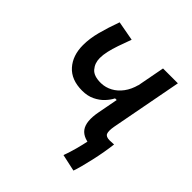

<svg xmlns="http://www.w3.org/2000/svg" viewBox="-184 -662 955 955"><g transform="rotate(45 293.0 -185.0)"><path d="M476.6 156.7 387.2 137.2Q399.4 104 409.2 67.6Q418.9 31.2 425.3 0L439.9 -72.8Q461.9 -74.2 483.9 -75.4Q505.9 -76.7 527.8 -78.1Q524.4 -49.8 518.6 -16.1Q512.7 17.6 505.1 50.8Q497.6 84 490.2 111.8Q482.9 139.6 476.6 156.7ZM226.1 -154.8Q149.4 -154.8 109.1 -200.2Q68.8 -245.6 68.8 -318.4Q68.8 -364.7 82.3 -415.8Q95.7 -466.8 117.7 -527.3L221.2 -508.3Q207 -470.2 196 -438.5Q185.1 -406.7 179.2 -380.4Q173.3 -354 173.3 -332Q173.3 -296.4 194.6 -271.5Q215.8 -246.6 266.6 -247.6Q297.9 -248.5 325.4 -263.4Q353 -278.3 373.8 -306.2Q394.5 -334 404.8 -373L394.5 -243.7H369.1Q358.9 -223.1 339.6 -202.6Q320.3 -182.1 292 -168.5Q263.7 -154.8 226.1 -154.8ZM466.8 9.8Q397.5 9.8 371.6 -25.1Q345.7 -60.1 360.4 -136.7L432.6 -517.6H537.1L465.8 -141.6Q459.5 -106 465.6 -91.3Q471.7 -76.7 497.6 -76.7Q511.2 -76.7 527.8 -78.1L511.2 7.3Q502 8.8 491 9.3Q480 9.8 466.8 9.8Z"/></g></svg>

Font: Cascadia Mono NF
Style: Italic
Weight: 400
Italic angle: -10°
Monospace: yes
Designer: Aaron Bell
Foundry: Saja Typeworks
Version: Version 2404.023